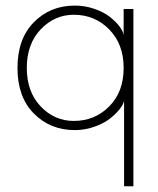

<svg xmlns="http://www.w3.org/2000/svg" viewBox="-20 -442 550 670"><path d="M413 208V-91Q411.5 -79 398.2 -62Q385 -45 363.8 -28.2Q342.5 -11.5 309.5 0.2Q276.5 12 241 12Q155.5 12 98.2 -45.8Q41 -103.5 41 -205Q41 -306.5 98.2 -364.5Q155.5 -422.5 241 -422.5Q276.5 -422.5 309 -411.2Q341.5 -400 362.8 -383.5Q384 -367 397 -349.8Q410 -332.5 411.5 -319V-410.5H445.5V208ZM237.5 -20Q311 -20 361.2 -70.8Q411.5 -121.5 411.5 -205Q411.5 -288 361.2 -339.2Q311 -390.5 237.5 -390.5Q170.5 -390.5 122 -339.5Q73.5 -288.5 73.5 -205Q73.5 -121.5 121.8 -70.8Q170 -20 237.5 -20Z"/></svg>

Font: League Spartan ExtraLight
Style: Regular
Weight: 200
Foundry: The League of Moveable Type
Version: Version 2.002